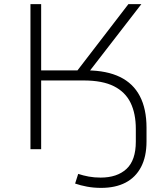

<svg xmlns="http://www.w3.org/2000/svg" viewBox="-20 -725 809 933"><path d="M471 188Q435 188 403 182Q371 176 345 167L360 120Q384 128 411 133Q438 138 469 138Q549 138 594.5 96Q640 54 640 -37V-98Q640 -173 614.5 -225.5Q589 -278 533.5 -306Q478 -334 386 -334H180V0H128V-705H180V-383H370L345 -368L604 -705H667L401 -361L404 -383Q499 -382 563 -351Q627 -320 659.5 -258Q692 -196 692 -104V-38Q692 36 665.5 86.5Q639 137 590 162.5Q541 188 471 188Z"/></svg>

Font: Nunito Sans 7pt SemiExpanded ExtraLight
Style: Regular
Weight: 250
Width: 6
Designer: Vernon Adams
Foundry: Vernon Adams
Version: Version 3.101;gftools[0.9.27]